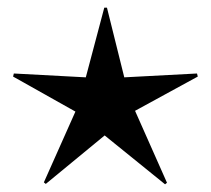

<svg xmlns="http://www.w3.org/2000/svg" viewBox="-20 -478 548 499"><path d="M409 1 414 -3 331 -190 494 -279 492 -287 303 -277 258 -458H251L203 -277L16 -287L14 -279L176 -188L94 -4L99 0L252 -126Z"/></svg>

Font: Noto Sans Thaana SemiBold
Style: Regular
Weight: 600
Designer: David Williams
Foundry: Google Inc.
Version: Version 3.001